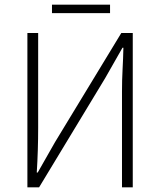

<svg xmlns="http://www.w3.org/2000/svg" viewBox="-20 -800 684 820"><path d="M97 0V-659H143V-255Q143 -207 141.5 -159Q140 -111 137 -63H141L215 -193L498 -659H547V0H501V-409Q501 -458 503.5 -504Q506 -550 507 -596H503L429 -466L147 0ZM202 -744V-780H450V-744Z"/></svg>

Font: Source Sans 3 Light
Style: Regular
Weight: 300
Designer: Paul D. Hunt
Foundry: Adobe
Version: Version 3.052;hotconv 1.1.0;makeotfexe 2.6.0